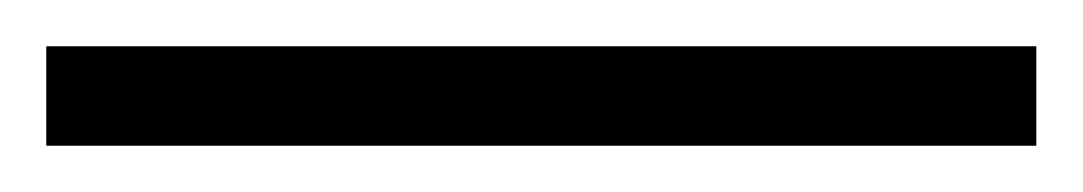

<svg xmlns="http://www.w3.org/2000/svg" viewBox="-24 -823 468 83"><path d="M-4 -760H424V-803H-4Z"/></svg>

Font: Noto Serif Thai SemiCondensed ExtraLight
Style: Regular
Weight: 200
Width: 4
Designer: Monotype Design Team
Foundry: Monotype Imaging Inc.
Version: Version 2.002